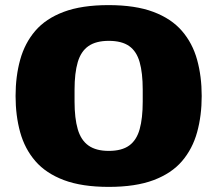

<svg xmlns="http://www.w3.org/2000/svg" viewBox="-20 -720 851 752"><path d="M406 12Q301 12 230.5 -14.5Q160 -41 118.5 -89Q77 -137 59 -202Q41 -267 41 -344Q41 -421 59 -486Q77 -551 118 -599Q159 -647 229.5 -673.5Q300 -700 405 -700Q510 -700 580.5 -673.5Q651 -647 692.5 -599Q734 -551 752 -486Q770 -421 770 -344Q770 -267 752 -202Q734 -137 693 -89Q652 -41 581.5 -14.5Q511 12 406 12ZM406 -129Q457 -129 486 -150Q515 -171 527 -214Q539 -257 539 -322V-369Q539 -434 527 -476.5Q515 -519 486 -539.5Q457 -560 406 -560Q356 -560 326.5 -539.5Q297 -519 284.5 -476.5Q272 -434 272 -369V-322Q272 -257 284.5 -214Q297 -171 326.5 -150Q356 -129 406 -129Z"/></svg>

Font: Archivo Expanded Black
Style: Regular
Weight: 900
Width: 7
Designer: Hector Gatti
Foundry: Omnibus-Type
Version: Version 2.001